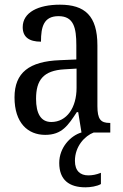

<svg xmlns="http://www.w3.org/2000/svg" viewBox="-20 -566 527 820"><path d="M173 10C245 10 271 -31 308 -87H314L328 0H327C281 14 233 64 233 130C233 203 276 234 345 234C365 234 394 230 411 220V172C391 180 374 183 357 183C323 183 300 164 300 121C300 58 343 14 380 0H451V-41H448C410 -41 396 -57 396 -113V-372C396 -499 342 -546 236 -546C143 -546 77 -513 77 -450C77 -408 104 -388 155 -388C155 -452 167 -497 230 -497C295 -497 306 -447 306 -373V-312L236 -309C105 -304 42 -256 42 -150C42 -41 99 10 173 10ZM199 -45C154 -45 134 -82 134 -144C134 -223 164 -265 256 -270L307 -273V-191C307 -106 265 -45 199 -45Z"/></svg>

Font: Noto Serif Tamil Condensed
Style: Italic
Weight: 400
Width: 3
Italic angle: -12°
Designer: Indian Type Foundry, Tom Grace, and the Monotype Design Team
Foundry: Monotype Imaging Inc.
Version: Version 2.003